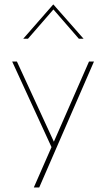

<svg xmlns="http://www.w3.org/2000/svg" viewBox="-20 -651 471 852"><path d="M130 181 375 -378H397L154 181ZM210 5 34 -378H55L226 -7ZM330 -479 211 -616 224 -617 104 -479H83L216 -631H217L351 -479Z"/></svg>

Font: Josefin Sans Thin Thin
Style: Regular
Weight: 250
Version: Version 2.001